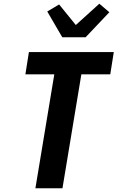

<svg xmlns="http://www.w3.org/2000/svg" viewBox="-20 -1016 640 1036"><path d="M171 0 273 -615H117L136 -735H594L575 -615H419L317 0ZM316 -815 235 -954 299 -992 389 -881 516 -996 570 -950 442 -815Z"/></svg>

Font: Iosevka Aile Heavy Oblique
Style: Regular
Weight: 900
Italic angle: -9°
Designer: Belleve Invis
Foundry: Belleve Invis
Version: Version 31.1.0; ttfautohint (v1.8.4)